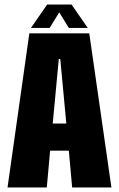

<svg xmlns="http://www.w3.org/2000/svg" viewBox="-20 -821 521 841"><path d="M13 0 108.5 -675H371L468 0H296L281.5 -161H199.5L185 0ZM211 -280H270.5L244 -562.5H237.5ZM115.5 -698.5 186.5 -801H293.5L364.5 -698.5H281.5L239.5 -767L197.5 -698.5Z"/></svg>

Font: Anybody Condensed ExtraBold
Style: Regular
Weight: 800
Width: 3
Designer: Tyler Finck
Foundry: Etcetera Type Company
Version: Version 1.010; ttfautohint (v1.8.3) -l 8 -r 50 -G 200 -x 14 